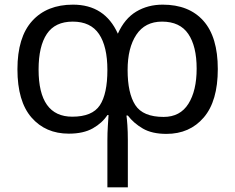

<svg xmlns="http://www.w3.org/2000/svg" viewBox="-20 -566 1012 826"><path d="M680 -546Q793 -546 855 -476.5Q917 -407 917 -269Q917 -131 856.5 -60.5Q796 10 696 10Q634 10 594.5 -13Q555 -36 530 -69H524Q526 -56 528 -27.5Q530 1 530 36V240H442V39Q442 5 444 -25Q446 -55 447 -71H442Q420 -37 379.5 -14Q339 9 276 9Q176 9 115.5 -60.5Q55 -130 55 -268Q55 -406 118.5 -476Q182 -546 294 -546Q431 -546 487 -421Q516 -486 566 -516Q616 -546 680 -546ZM293 -473Q217 -473 181.5 -420Q146 -367 146 -267Q146 -64 291 -64Q377 -64 409.5 -113Q442 -162 442 -265Q442 -366 406 -419.5Q370 -473 293 -473ZM677 -473Q604 -473 566.5 -416.5Q529 -360 529 -265Q529 -165 562 -114Q595 -63 684 -63Q755 -63 790.5 -119.5Q826 -176 826 -271Q826 -367 790 -420Q754 -473 677 -473Z"/></svg>

Font: Noto Sans Living
Style: Regular
Weight: 400
Designer: Monotype Design Team
Foundry: Monotype Imaging Inc.
Version: Version 2.013; ttfautohint (v1.8.4.7-5d5b)